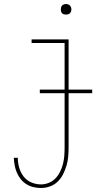

<svg xmlns="http://www.w3.org/2000/svg" viewBox="-20 -717 540 960"><path d="M185 223Q166 223 147 218.5Q128 214 112 204Q96 194 84 179Q72 164 64.5 146.5Q57 129 53.5 110Q50 91 49 72H69Q69 97 76 121.5Q83 146 98 165.5Q113 185 136.5 195Q160 205 185 205Q205 205 224.5 197Q244 189 258 174Q272 159 281 140.5Q290 122 295 102Q300 82 301.5 61.5Q303 41 303 20V-502H138V-520H323V20Q323 43 321 66Q319 89 312.5 111Q306 133 295.5 154Q285 175 268.5 191Q252 207 230 215Q208 223 185 223ZM310 -644Q305 -644 299.5 -645.5Q294 -647 290.5 -650.5Q287 -654 285.5 -659.5Q284 -665 284 -670Q284 -675 285.5 -680.5Q287 -686 290.5 -689.5Q294 -693 299.5 -695Q305 -697 310 -697Q315 -697 320.5 -695Q326 -693 329.5 -689.5Q333 -686 335 -680.5Q337 -675 337 -670Q337 -665 335 -659.5Q333 -654 329.5 -650.5Q326 -647 320.5 -645.5Q315 -644 310 -644ZM179 -251V-269H441V-251Z"/></svg>

Font: Zed Mono Thin
Style: Regular
Weight: 100
Monospace: yes
Designer: Belleve Invis
Foundry: Belleve Invis
Version: Version 1.0.0; ttfautohint (v1.8.4)